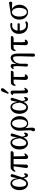

<svg xmlns="http://www.w3.org/2000/svg" viewBox="1684 -2310 784 4193"><g transform="rotate(-90 2076.5 -213.0)"><path d="M362 -80C361 -69 356 -61 349 -57C346 -55 342 -54 338 -53C324 -54 314 -66 308 -89L300 -122L307 -142L368 -329C369 -334 370 -339 370 -343C370 -360 361 -370 343 -372C320 -375 308 -364 305 -340C304 -329 295 -290 280 -222C272 -321 236 -372 172 -377C139 -379 108 -366 79 -339C42 -304 23 -254 21 -188C20 -120 37 -68 72 -33C99 -6 128 7 160 6C209 5 250 -27 284 -91C288 -62 292 -41 296 -30C304 -6 319 6 342 6C375 2 390 -25 389 -74ZM266 -170C239 -79 206 -33 166 -32C117 -31 93 -80 93 -179C93 -213 98 -245 107 -275C121 -318 142 -340 171 -340C224 -340 256 -283 266 -170Z M871 -335C874 -354 869 -373 856 -373H511C487 -373 461 -353 433 -312C420 -294 418 -281 427 -273C434 -266 441 -267 448 -276C463 -294 476 -304 487 -307C490 -308 509 -309 542 -309L506 -48C505 -42 504 -37 504 -32C504 -11 515 2 536 6C553 9 577 -6 578 -23L586 -309H702C702 -293 702 -247 701 -170V-43C701 -14 719 10 743 10C761 9 778 1 794 -15C811 -31 821 -49 824 -68L806 -77C799 -64 790 -57 778 -57C767 -56 762 -77 762 -118L759 -308C798 -307 819 -307 822 -307C845 -307 867 -320 871 -335Z M1250 -80C1249 -69 1244 -61 1237 -57C1234 -55 1230 -54 1226 -53C1212 -54 1202 -66 1196 -89L1188 -122L1195 -142L1256 -329C1257 -334 1258 -339 1258 -343C1258 -360 1249 -370 1231 -372C1208 -375 1196 -364 1193 -340C1192 -329 1183 -290 1168 -222C1160 -321 1124 -372 1060 -377C1027 -379 996 -366 967 -339C930 -304 911 -254 909 -188C908 -120 925 -68 960 -33C987 -6 1016 7 1048 6C1097 5 1138 -27 1172 -91C1176 -62 1180 -41 1184 -30C1192 -6 1207 6 1230 6C1263 2 1278 -25 1277 -74ZM1154 -170C1127 -79 1094 -33 1054 -32C1005 -31 981 -80 981 -179C981 -213 986 -245 995 -275C1009 -318 1030 -340 1059 -340C1112 -340 1144 -283 1154 -170Z M1638 -176C1638 -230 1622 -276 1590 -315C1559 -354 1521 -373 1476 -373C1431 -373 1393 -353 1362 -314C1331 -275 1317 -229 1319 -176C1324 -79 1327 -6 1329 43C1330 62 1326 77 1318 90C1311 103 1307 115 1307 126C1307 148 1320 159 1346 159C1377 159 1390 131 1386 75L1375 -56C1398 -11 1432 11 1478 10C1523 9 1561 -8 1592 -43C1623 -78 1638 -122 1638 -176ZM1567 -177C1567 -80 1533 -16 1478 -16C1422 -16 1384 -78 1384 -174C1384 -223 1393 -263 1411 -294C1429 -326 1452 -342 1479 -342C1532 -342 1567 -276 1567 -177Z M2029 -80C2028 -69 2023 -61 2016 -57C2013 -55 2009 -54 2005 -53C1991 -54 1981 -66 1975 -89L1967 -122L1974 -142L2035 -329C2036 -334 2037 -339 2037 -343C2037 -360 2028 -370 2010 -372C1987 -375 1975 -364 1972 -340C1971 -329 1962 -290 1947 -222C1939 -321 1903 -372 1839 -377C1806 -379 1775 -366 1746 -339C1709 -304 1690 -254 1688 -188C1687 -120 1704 -68 1739 -33C1766 -6 1795 7 1827 6C1876 5 1917 -27 1951 -91C1955 -62 1959 -41 1963 -30C1971 -6 1986 6 2009 6C2042 2 2057 -25 2056 -74ZM1933 -170C1906 -79 1873 -33 1833 -32C1784 -31 1760 -80 1760 -179C1760 -213 1765 -245 1774 -275C1788 -318 1809 -340 1838 -340C1891 -340 1923 -283 1933 -170Z M2241 -79C2238 -71 2232 -65 2224 -62C2221 -60 2217 -59 2213 -58C2202 -57 2196 -78 2196 -119C2196 -127 2196 -163 2195 -227C2194 -291 2194 -328 2194 -339C2194 -362 2180 -373 2153 -373C2130 -371 2111 -359 2096 -336L2111 -321C2117 -325 2122 -325 2126 -321C2132 -314 2135 -222 2135 -45C2135 -14 2154 9 2177 8C2200 7 2219 -4 2236 -26C2243 -36 2251 -50 2259 -69ZM2247 -553C2247 -574 2236 -585 2215 -585C2194 -585 2178 -571 2167 -542L2124 -429L2146 -414L2230 -513C2241 -526 2247 -540 2247 -553Z M2626 -339C2630 -358 2626 -368 2613 -368H2384C2357 -368 2338 -361 2325 -348C2319 -342 2313 -331 2306 -314C2297 -289 2295 -274 2300 -268C2307 -261 2314 -262 2321 -271C2339 -294 2352 -306 2360 -308C2365 -309 2390 -309 2436 -309C2430 -162 2427 -76 2427 -49C2427 -20 2449 2 2473 5C2516 6 2542 -15 2551 -59L2533 -68C2526 -59 2519 -55 2511 -56C2498 -59 2492 -82 2492 -123C2492 -120 2492 -147 2493 -203V-308H2578C2601 -308 2623 -323 2626 -339Z M3005 -162C3005 -225 3002 -269 2995 -295C2982 -347 2954 -373 2911 -373C2847 -367 2801 -323 2773 -240C2776 -287 2778 -314 2778 -323C2781 -351 2761 -376 2726 -372C2701 -367 2680 -350 2664 -322L2682 -301C2693 -314 2704 -319 2713 -316C2724 -312 2730 -285 2730 -236C2730 -221 2729 -201 2728 -176C2727 -147 2726 -130 2726 -127L2720 -31C2719 -9 2729 3 2748 5C2772 6 2782 -4 2781 -32C2780 -93 2780 -134 2781 -153C2786 -220 2807 -268 2845 -298C2865 -313 2884 -321 2901 -321C2922 -321 2935 -309 2940 -285C2943 -268 2945 -229 2945 -167C2945 -93 2942 4 2937 124C2936 145 2947 157 2969 158C2992 157 3004 144 3004 121Z M3385 -339C3389 -358 3385 -368 3372 -368H3143C3116 -368 3097 -361 3084 -348C3078 -342 3072 -331 3065 -314C3056 -289 3054 -274 3059 -268C3066 -261 3073 -262 3080 -271C3098 -294 3111 -306 3119 -308C3124 -309 3149 -309 3195 -309C3189 -162 3186 -76 3186 -49C3186 -20 3208 2 3232 5C3275 6 3301 -15 3310 -59L3292 -68C3285 -59 3278 -55 3270 -56C3257 -59 3251 -82 3251 -123C3251 -120 3251 -147 3252 -203V-308H3337C3360 -308 3382 -323 3385 -339Z M3708 -33C3708 -42 3697 -54 3688 -54C3685 -54 3681 -53 3678 -51C3657 -40 3636 -35 3617 -35C3582 -35 3555 -50 3534 -81C3517 -106 3507 -137 3504 -174H3642C3658 -174 3666 -182 3666 -198C3666 -214 3658 -222 3642 -222H3505C3509 -259 3522 -290 3544 -313C3561 -331 3584 -340 3614 -340C3626 -340 3644 -337 3644 -337C3663 -337 3673 -342 3673 -353C3673 -372 3658 -381 3629 -381C3592 -381 3559 -374 3530 -360C3465 -327 3433 -270 3434 -189C3435 -116 3460 -63 3507 -29C3534 -10 3564 1 3597 4C3636 8 3666 5 3687 -6C3701 -13 3708 -22 3708 -33Z M4136 -373C4137 -396 4129 -408 4111 -408C4108 -408 4105 -408 4102 -407C4081 -402 4015 -392 3904 -375C3859 -375 3822 -356 3791 -319C3760 -282 3745 -237 3745 -182C3745 -128 3761 -83 3793 -47C3825 -11 3864 7 3909 7C3954 7 3992 -11 4023 -47C4054 -83 4070 -128 4070 -182C4070 -217 4061 -251 4042 -282C4023 -313 4000 -334 3972 -345C3979 -344 3999 -343 4034 -342C4063 -341 4081 -341 4088 -341C4093 -341 4108 -339 4112 -339C4126 -339 4134 -350 4136 -373ZM4002 -183C4002 -86 3964 -19 3909 -19C3853 -19 3812 -86 3812 -182C3812 -278 3851 -344 3907 -344C3963 -344 4002 -279 4002 -183Z"/></g></svg>

Font: GFS Philostratos
Style: Regular
Weight: 400
Designer: George D. Matthiopoulos
Foundry: George D. Matthiopoulos
Version: Version 1.000